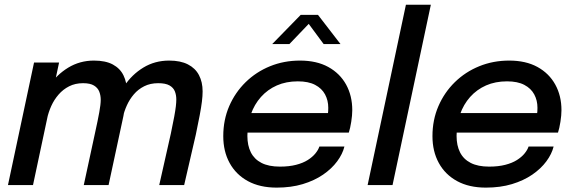

<svg xmlns="http://www.w3.org/2000/svg" viewBox="-20 -802 2498 832"><path d="M343 0 391.5 -224.5Q404 -281 410.2 -315.5Q416.5 -350 416.5 -369.5Q416.5 -388.5 410.2 -404.8Q404 -421 387.5 -431.2Q371 -441.5 340 -441.5Q306 -441.5 279.5 -428Q253 -414.5 233.8 -392.2Q214.5 -370 202.2 -342.8Q190 -315.5 184 -288L143 -313Q156.5 -375.5 190.8 -426.8Q225 -478 275.5 -508.8Q326 -539.5 387 -539.5Q437.5 -539.5 469 -522.5Q500.5 -505.5 515.2 -475.2Q530 -445 530 -405Q530 -387 526 -361.2Q522 -335.5 514.8 -299.2Q507.5 -263 496.5 -214L450.5 0ZM14.5 0 127.5 -531H236L123 0ZM670 0 720.5 -224Q730 -269 735 -296.5Q740 -324 742 -341.2Q744 -358.5 744 -371Q744 -390 737.8 -406Q731.5 -422 714.5 -431.8Q697.5 -441.5 665.5 -441.5Q631 -441.5 604.8 -428.2Q578.5 -415 560 -393.2Q541.5 -371.5 529.8 -345.5Q518 -319.5 512.5 -294L472 -318Q484.5 -378 518 -428.5Q551.5 -479 601.2 -509.2Q651 -539.5 713 -539.5Q762 -539.5 794.2 -523Q826.5 -506.5 842.2 -476.5Q858 -446.5 858 -406Q858 -386.5 855 -362Q852 -337.5 845.5 -303Q839 -268.5 828.5 -218.5L778 0Z M1003.5 -227.5 1021 -312H1412L1396.5 -287Q1399 -297.5 1400.8 -307.8Q1402.5 -318 1402.5 -335Q1402.5 -367 1388.5 -393Q1374.5 -419 1345.5 -434.2Q1316.5 -449.5 1270.5 -449.5Q1220 -449.5 1179.8 -431.8Q1139.5 -414 1110.8 -381.8Q1082 -349.5 1067 -306.5Q1052 -263.5 1052 -213Q1052 -171.5 1067 -141.8Q1082 -112 1113.2 -96Q1144.5 -80 1193 -80Q1233 -80 1263 -87.8Q1293 -95.5 1313.5 -108.5Q1334 -121.5 1346.5 -136.8Q1359 -152 1364 -167H1472.5Q1464.5 -134.5 1441 -102.8Q1417.5 -71 1380 -45.2Q1342.5 -19.5 1292 -4.2Q1241.5 11 1179 11Q1106 11 1054.2 -17.2Q1002.5 -45.5 975 -95.8Q947.5 -146 947.5 -212Q947.5 -282.5 973.2 -342Q999 -401.5 1044.5 -446Q1090 -490.5 1150.2 -515Q1210.5 -539.5 1280 -539.5Q1352 -539.5 1402.5 -511.8Q1453 -484 1479.8 -435.5Q1506.5 -387 1506.5 -324.5Q1506.5 -302.5 1502 -274Q1497.5 -245.5 1491.5 -227.5ZM1159.5 -611 1283 -737.5H1358L1455.5 -611H1382.5L1304.5 -716.5H1335L1234 -611Z M1847 -781.5 1681 0H1573L1739 -781.5Z M1910 -227.5 1927.5 -312H2318.5L2303 -287Q2305.5 -297.5 2307.2 -307.8Q2309 -318 2309 -335Q2309 -367 2295 -393Q2281 -419 2252 -434.2Q2223 -449.5 2177 -449.5Q2126.5 -449.5 2086.2 -431.8Q2046 -414 2017.2 -381.8Q1988.5 -349.5 1973.5 -306.5Q1958.5 -263.5 1958.5 -213Q1958.5 -171.5 1973.5 -141.8Q1988.5 -112 2019.8 -96Q2051 -80 2099.5 -80Q2139.5 -80 2169.5 -87.8Q2199.5 -95.5 2220 -108.5Q2240.5 -121.5 2253 -136.8Q2265.5 -152 2270.5 -167H2379Q2371 -134.5 2347.5 -102.8Q2324 -71 2286.5 -45.2Q2249 -19.5 2198.5 -4.2Q2148 11 2085.5 11Q2012.5 11 1960.8 -17.2Q1909 -45.5 1881.5 -95.8Q1854 -146 1854 -212Q1854 -282.5 1879.8 -342Q1905.5 -401.5 1951 -446Q1996.5 -490.5 2056.8 -515Q2117 -539.5 2186.5 -539.5Q2258.5 -539.5 2309 -511.8Q2359.5 -484 2386.2 -435.5Q2413 -387 2413 -324.5Q2413 -302.5 2408.5 -274Q2404 -245.5 2398 -227.5Z"/></svg>

Font: Epilogue Medium
Style: Italic
Weight: 500
Italic angle: -12°
Designer: Tyler Finck
Foundry: Etcetera Type Co
Version: Version 2.112